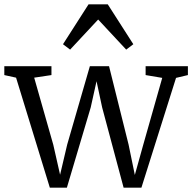

<svg xmlns="http://www.w3.org/2000/svg" viewBox="-27 -862 891 890"><path d="M-7 -514V-555H211.5V-514L131.5 -502L220 -191L251.5 -52L284.5 -192L389.5 -555H478.5L569 -192L598 -51L637 -191L725 -501L648 -514V-555H844V-514L789 -501L628.5 8H546L446.5 -364L420.5 -485.5L393.5 -364L283 8H204L47.5 -502ZM298 -632 265 -657 383.5 -842H472.5L591 -657L558 -632L428 -771.5Z"/></svg>

Font: Merriweather Light
Style: Regular
Weight: 300
Designer: Eben Sorkin
Foundry: Eben Sorkin
Version: Version 2.100